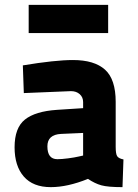

<svg xmlns="http://www.w3.org/2000/svg" viewBox="-20 -758 568 790"><path d="M456 -339V-154Q456 -125 462 -115.5Q468 -106 488 -102L484 12Q424 12 397 4.5Q370 -3 342 -22Q258 12 189 12Q116 12 78 -31.5Q40 -75 40 -152Q40 -232 82.5 -266Q125 -300 214 -306L322 -313V-338Q322 -358 308 -370.5Q294 -383 272 -383L78 -375L74 -489Q207 -511 280 -511Q368 -511 412 -471.5Q456 -432 456 -339ZM322 -211 231 -207Q175 -204 175 -156Q175 -103 216 -103Q234 -103 260.5 -106.5Q287 -110 304 -114L322 -118ZM98 -622V-738H425V-622Z"/></svg>

Font: TitilliumText22L Xb
Style: Bold
Weight: 400
Designer: Campivisivi
Foundry: Campivisivi
Version: 1.000